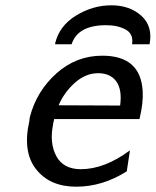

<svg xmlns="http://www.w3.org/2000/svg" viewBox="-20 -694 587 724"><path d="M189 -527 188 -528Q188 -530 188 -531Q204 -597 267 -635.5Q330 -674 400 -674Q469 -674 513 -634.5Q557 -595 544 -527H478Q484 -566 454 -582.5Q424 -599 380 -599Q273 -599 250 -527ZM91 -239Q91 -242 91.5 -246.5Q92 -251 93 -254Q118 -350 192.5 -417Q267 -484 366 -484Q510 -484 518 -351Q521 -307 506 -245H184Q184 -242 182 -235Q180 -228 180 -224Q166 -154 192.5 -105Q219 -56 285 -56Q374 -56 470 -127L458 -48Q367 10 267 10Q168 10 116 -56Q64 -122 91 -239ZM201 -297 433 -296Q441 -356 418.5 -387Q396 -418 350 -418Q303 -418 262.5 -382Q222 -346 201 -297Z"/></svg>

Font: Coval
Style: Italic
Weight: 400
Foundry: Context Ltd
Version: Version 001.000